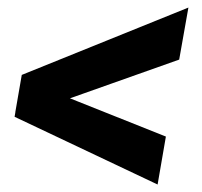

<svg xmlns="http://www.w3.org/2000/svg" viewBox="-20 -561 535 508"><path d="M130.9 -314.5 418.9 -199.7 397 -72.8 18.6 -252 33.7 -340.3ZM454.1 -403.3 140.1 -292 20.5 -264.2 37.6 -362.8 478.5 -541Z"/></svg>

Font: Roboto
Style: Bold Italic
Weight: 700
Italic angle: -12°
Designer: Christian Robertson
Foundry: Google
Version: Version 3.0